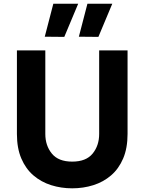

<svg xmlns="http://www.w3.org/2000/svg" viewBox="-20 -1014 786 1044"><path d="M372.6 10Q312.4 10 258 -7.2Q203.6 -24.4 161.8 -60.2Q120 -96 96 -152.1Q72 -208.2 72 -285.6V-740H226.4V-285.6Q226.4 -222.4 262 -178.8Q297.6 -135.2 372.6 -135.2Q448 -135.2 483.6 -178.8Q519.2 -222.4 519.2 -285.6V-740H673.6V-285.6Q673.6 -208.2 649.6 -152.1Q625.6 -96 583.8 -60.2Q542 -24.4 487.6 -7.2Q433.2 10 372.6 10ZM405.2 -993.8 329.6 -813.4 223.4 -814.4 270 -993.8ZM590.6 -993.8 515 -813.4 408.8 -814.4 455.4 -993.8Z"/></svg>

Font: Be Vietnam Pro Variable Thin
Style: Regular
Weight: 100
Designer: Lam Bao, Tony Le, Vietanh Nguyen
Foundry: Yellow Type Foundry
Version: Version 1.002